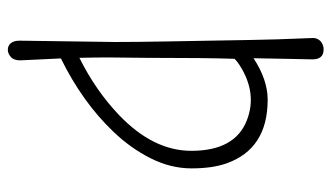

<svg xmlns="http://www.w3.org/2000/svg" viewBox="-198 -650 848 491"><g transform="rotate(90 225.5 -405.0)"><path d="M84.5 -31.7 87.9 -274.9Q87.9 -330.6 86.4 -412.6Q85 -494.6 84.2 -536.1Q83.5 -577.6 82.8 -617.7Q82 -657.7 81.1 -690.4Q78.6 -766.6 77.9 -776.4Q77.1 -786.1 79.6 -792Q82 -797.9 86.4 -801.8Q95.7 -809.1 106.9 -809.1Q133.3 -809.1 132.3 -778.3Q131.8 -762.2 131.6 -746.3Q131.3 -730.5 130.9 -710.9Q129.9 -675.8 129.4 -629.9Q184.6 -666 235.4 -666Q361.3 -666 398.4 -560.5Q411.1 -524.4 411.1 -471.2Q411.1 -418 385 -366.2Q358.9 -314.5 316.4 -270.5Q241.2 -191.9 129.9 -137.2Q131.8 -89.4 134.8 -34.2Q135.3 -17.6 126.5 -9.5Q117.7 -1.5 107.7 -1.5Q97.7 -1.5 91.1 -9Q84.5 -16.6 84.5 -31.7ZM130.9 -581.5Q128.4 -509.8 128.4 -353L127.4 -258.8Q127.4 -225.1 128.4 -184.6Q211.4 -225.6 274.9 -286.1Q366.2 -373.5 366.2 -470.7Q366.2 -582.5 288.1 -612.8Q218.3 -640.1 146.5 -593.8Q138.2 -588.4 130.9 -581.5Z"/></g></svg>

Font: Pompiere
Style: Regular
Weight: 400
Designer: Karolina Lach
Foundry: Sorkin Type Co.
Version: Version 1.002